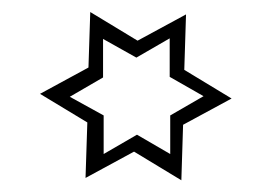

<svg xmlns="http://www.w3.org/2000/svg" viewBox="-20 -693 447 321"><path d="M264.6 -435.5V-500L320.3 -532.2L263.7 -564.5V-628.9L208 -596.7L152.3 -627.9V-563.5L96.7 -531.2L153.3 -500V-435.5L209 -467.8ZM283.2 -391.6 204.1 -439.5 123 -395.5 126 -488.3 46.9 -536.1 127.9 -580.1 130.9 -672.9 210 -625 291 -668.9 288.1 -576.2 367.2 -528.3 286.1 -484.4Z"/></svg>

Font: Dehalvi Khush Khat
Style: Regular
Weight: 400
Version: Version 002.500